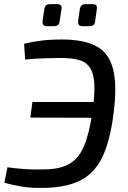

<svg xmlns="http://www.w3.org/2000/svg" viewBox="-20 -892 618 924"><path d="M277 -702Q385 -702 445.5 -668.5Q506 -635 525 -556Q544 -477 526 -342Q509 -210 471.5 -134Q434 -58 368.5 -24.5Q303 9 202 12Q133 14 85 6Q37 -2 1 -13L16 -87Q48 -82 97 -78.5Q146 -75 202 -77Q273 -79 316 -104.5Q359 -130 384 -188.5Q409 -247 424 -348Q437 -435 434 -487.5Q431 -540 412 -567.5Q393 -595 357.5 -604Q322 -613 271 -613Q242 -613 214.5 -612Q187 -611 159.5 -610Q132 -609 101 -605L96 -681Q134 -691 178.5 -696.5Q223 -702 277 -702ZM505 -401 493 -325 126 -326 136 -401ZM253 -872Q268 -872 273 -866Q278 -860 276 -848L267 -791Q266 -778 259.5 -772Q253 -766 240 -766H207Q182 -766 185 -790L193 -847Q195 -860 201.5 -866Q208 -872 222 -872ZM424 -872Q439 -872 443.5 -866Q448 -860 446 -848L438 -791Q437 -778 430.5 -772Q424 -766 410 -766H377Q353 -766 356 -790L364 -848Q366 -860 372.5 -866Q379 -872 393 -872Z"/></svg>

Font: Exo 2 Medium
Style: Italic
Weight: 500
Italic angle: -8°
Designer: Natanael Gama
Foundry: Natanael Gama
Version: Version 2.010